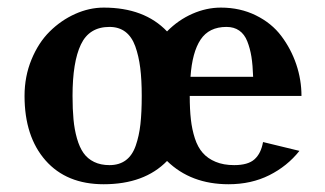

<svg xmlns="http://www.w3.org/2000/svg" viewBox="-20 -470 847 500"><path d="M476.1 -270H639.2Q638.2 -300.3 634.8 -322Q631.3 -343.8 624 -362.3Q616.7 -380.9 603 -390.4Q589.4 -399.9 569.8 -399.9Q524.4 -399.9 502.4 -366.9Q480.5 -334 476.1 -270ZM415 -388.2Q444.3 -418 481 -434.1Q517.6 -450.2 555.2 -450.2Q605.5 -450.2 646.5 -429.9Q687.5 -409.7 712.6 -376.2Q737.8 -342.8 751.5 -302.5Q765.1 -262.2 765.1 -220.2H474.1Q474.1 -185.1 477.1 -158.9Q480 -132.8 487.5 -109.6Q495.1 -86.4 508.1 -71.8Q521 -57.1 541.5 -48.6Q562 -40 589.8 -40Q626 -40 642.8 -55.2Q659.7 -70.3 665 -100.1L759.8 -77.1Q728 -37.1 681.2 -13.7Q634.3 9.8 575.2 9.8Q477.1 9.8 415 -50.8Q356 9.8 250 9.8Q153.3 9.8 98.6 -52.2Q43.9 -114.3 43.9 -220.2Q43.9 -271 62 -314.9Q80.1 -358.9 109.4 -387.9Q138.7 -417 175.5 -433.6Q212.4 -450.2 250 -450.2Q356 -450.2 415 -388.2ZM349.1 -220.2Q349.1 -262.2 345.2 -293.2Q341.3 -324.2 332.3 -349.4Q323.2 -374.5 306.4 -387.2Q289.6 -399.9 265.1 -399.9Q212.4 -399.9 190.7 -354.2Q168.9 -308.6 168.9 -220.2Q168.9 -185.5 171.4 -159.2Q173.8 -132.8 180.4 -109.6Q187 -86.4 197.5 -71.5Q208 -56.6 225.1 -48.3Q242.2 -40 265.1 -40Q290.5 -40 307.6 -52.7Q324.7 -65.4 333.5 -90.8Q342.3 -116.2 345.7 -146.7Q349.1 -177.2 349.1 -220.2Z"/></svg>

Font: Pfennig
Style: Bold
Weight: 700
Version: Version 20120410 ; ttfautohint (v0.8)